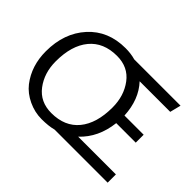

<svg xmlns="http://www.w3.org/2000/svg" viewBox="-138 -972 1252 1252"><g transform="rotate(45 488.0 -345.5)"><path d="M452 0Q407 12 343.5 12Q280 12 220.5 -16Q161 -44 124 -91Q50 -187 50 -321Q50 -489 147 -596Q244 -703 404 -703Q453 -703 495 -691H922L903 -615H621Q702 -528 709 -387H886V-314H706Q689 -166 593 -76H941V0ZM400 -628Q276 -628 209 -547Q142 -466 142 -320Q142 -213 199.5 -137Q257 -61 360 -61Q484 -61 550.5 -142Q617 -223 617 -369Q617 -476 560 -552Q503 -628 400 -628Z"/></g></svg>

Font: Average Sans
Style: Regular
Weight: 400
Designer: Eduardo Rodriguez Tunni
Foundry: Eduardo Rodriguez Tunni
Version: Version 1.001